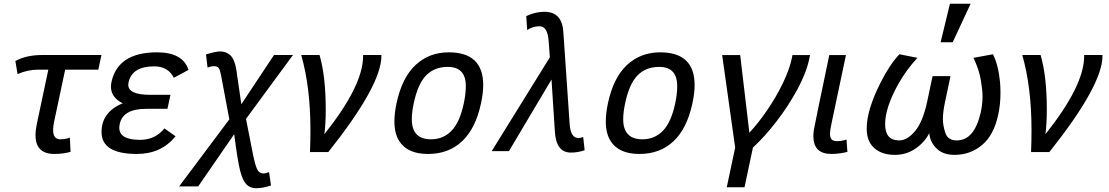

<svg xmlns="http://www.w3.org/2000/svg" viewBox="-20 -806 5915 1024"><path d="M270 15.1Q169.4 15.1 169.4 -85.4Q169.4 -112.3 176.8 -147L237.8 -434.6H185.5Q126.5 -434.6 73.7 -410.6L62 -480.5Q119.1 -512.7 207.5 -512.7H521L504.4 -434.6H327.6L269 -158.7Q263.2 -131.8 263.2 -112.8Q263.2 -63 301.8 -63Q327.6 -63 352.5 -71.8L356.4 3.9Q315.9 15.1 270 15.1Z M710.4 15.1Q521.5 15.1 521.5 -101.6Q521.5 -208.5 634.3 -254.9Q571.8 -287.1 571.8 -343.3Q571.8 -354.5 574.2 -367.2Q607.9 -526.9 817.9 -526.9Q955.1 -526.9 985.4 -433.1L907.2 -391.1Q876.5 -452.1 802.2 -452.1Q684.1 -452.1 665.5 -366.2Q664.1 -359.9 664.1 -354Q664.1 -300.3 780.8 -300.3H889.2L873 -225.6H759.8Q635.7 -225.6 618.7 -145Q616.2 -134.3 616.2 -125Q616.2 -60.1 726.6 -60.1Q807.6 -60.1 856.9 -121.1L916.5 -79.1Q839.4 15.1 710.4 15.1Z M1345.7 197.8Q1314 197.8 1294.4 177.5Q1274.9 157.2 1261.7 108.6Q1248.5 60.1 1229 -90.3L1037.1 188H935.5L1203.1 -169.4L1158.2 -408.2Q1153.8 -432.6 1146.5 -442.9Q1139.2 -453.1 1120.1 -453.1Q1107.9 -453.1 1086.9 -445.8L1078.6 -515.6Q1129.4 -531.7 1153.3 -531.7Q1186.5 -531.7 1208.7 -511Q1231 -490.2 1240.2 -436L1267.1 -250L1441.4 -512.7H1542.5L1292 -171.9L1331.5 28.8Q1340.3 71.3 1350.8 95.2Q1361.3 119.1 1387.2 119.1Q1395.5 119.1 1415 111.8L1425.3 183.1Q1383.3 197.8 1345.7 197.8Z M1731 4.9H1633.3Q1635.7 -56.2 1635.7 -110.4Q1635.7 -341.8 1586.4 -512.7H1684.1Q1717.3 -399.4 1717.3 -222.2Q1717.3 -147 1710 -90.3Q1916.5 -349.6 1916.5 -506.3V-512.7H2014.2V-507.8Q2014.2 -351.1 1731 4.9Z M2263.2 15.1Q2153.3 15.1 2109.9 -52.7Q2083.5 -93.3 2083.5 -158.7Q2083.5 -201.7 2094.7 -254.9Q2124 -392.1 2196.5 -459.5Q2269 -526.9 2373.5 -526.9Q2557.1 -526.9 2557.1 -352.5Q2557.1 -309.1 2545.4 -254.9Q2517.1 -121.6 2445.1 -53.2Q2373 15.1 2263.2 15.1ZM2278.8 -63Q2343.8 -63 2387.9 -108.4Q2432.1 -153.8 2453.6 -254.9Q2464.4 -304.7 2464.4 -346.7Q2464.4 -449.2 2368.2 -449.2Q2297.4 -449.2 2252.9 -404.1Q2208.5 -358.9 2186.5 -254.9Q2176.3 -206.5 2176.3 -170.4Q2176.3 -63 2278.8 -63Z M3024.9 7.8Q2946.8 7.8 2939.5 -101.6L2921.4 -381.8L2694.3 0H2602.5L2912.6 -500.5L2906.2 -585.9Q2900.9 -666 2857.9 -666Q2823.2 -666 2791.5 -646L2786.6 -720.2Q2835.9 -743.2 2883.3 -743.2Q2977.5 -743.2 2984.4 -636.7L3018.1 -145Q3022.9 -69.8 3064.9 -69.8Q3078.1 -69.8 3090.3 -75.7L3098.1 -4.9Q3062 7.8 3024.9 7.8Z M3390.6 15.1Q3280.8 15.1 3237.3 -52.7Q3210.9 -93.3 3210.9 -158.7Q3210.9 -201.7 3222.2 -254.9Q3251.5 -392.1 3324 -459.5Q3396.5 -526.9 3501 -526.9Q3684.6 -526.9 3684.6 -352.5Q3684.6 -309.1 3672.9 -254.9Q3644.5 -121.6 3572.5 -53.2Q3500.5 15.1 3390.6 15.1ZM3406.2 -63Q3471.2 -63 3515.4 -108.4Q3559.6 -153.8 3581.1 -254.9Q3591.8 -304.7 3591.8 -346.7Q3591.8 -449.2 3495.6 -449.2Q3424.8 -449.2 3380.4 -404.1Q3335.9 -358.9 3314 -254.9Q3303.7 -206.5 3303.7 -170.4Q3303.7 -63 3406.2 -63Z M3950.7 192.9H3856L3900.9 -19L3831.5 -512.2H3927.7L3976.6 -98.1Q4027.3 -152.8 4073.7 -221.4Q4120.1 -290 4154.8 -361.3Q4189.5 -432.6 4203.1 -495.1L4206.5 -512.2H4300.3L4295.9 -491.2Q4280.3 -417 4232.7 -329.1Q4185.1 -241.2 4121.3 -158.4Q4057.6 -75.7 3995.6 -19Z M4414.6 15.1Q4317.9 15.1 4317.9 -80.1Q4317.9 -95.7 4320.8 -114.3Q4324.2 -136.7 4402.8 -512.2H4491.7L4415 -148.9Q4406.7 -110.4 4406.7 -91.8Q4406.7 -70.8 4415.8 -62Q4424.8 -53.2 4444.3 -53.2Q4470.7 -53.2 4494.6 -62L4499.5 3.9Q4486.8 7.8 4462.2 11.5Q4437.5 15.1 4414.6 15.1Z M5070.3 20Q5009.3 20 4974.6 -14.4Q4939.9 -48.8 4936 -96.2Q4913.1 -48.8 4863.8 -14.4Q4814.5 20 4753.4 20Q4669.4 20 4628.4 -31.7Q4602.5 -64.5 4602.5 -121.1Q4602.5 -218.8 4675.3 -363.3Q4723.6 -460 4776.9 -516.6L4873 -497.6Q4813 -433.1 4770 -356Q4700.7 -231.4 4700.7 -143.6Q4700.7 -57.1 4775.9 -57.1Q4818.8 -57.1 4860.4 -106.9Q4901.9 -156.7 4924.3 -261.2L4953.6 -399.9H5049.3L5020 -261.2Q5008.8 -209 5008.8 -170.4Q5008.8 -136.7 5022 -96.9Q5035.2 -57.1 5083 -57.1Q5175.8 -57.1 5210 -204.1Q5220.2 -248 5220.2 -293.9Q5220.2 -322.8 5211.4 -377.4Q5202.6 -432.1 5171.9 -497.6L5275.9 -516.6Q5305.2 -458 5313.5 -367.2Q5315.9 -338.9 5315.9 -311Q5315.9 -251 5304.2 -195.8Q5280.8 -85.4 5217.8 -32.7Q5154.8 20 5070.3 20ZM5061 -580.6H4996.6L5046.4 -786.1H5156.7Z M5576.7 4.9H5479Q5481.4 -56.2 5481.4 -110.4Q5481.4 -341.8 5432.1 -512.7H5529.8Q5563 -399.4 5563 -222.2Q5563 -147 5555.7 -90.3Q5762.2 -349.6 5762.2 -506.3V-512.7H5859.9V-507.8Q5859.9 -351.1 5576.7 4.9Z"/></svg>

Font: Cadman
Style: Italic
Weight: 400
Italic angle: -12°
Designer: Paul James MIller
Foundry: High-Logic / Made with FontCreator
Version: Version 2.114;March 28, 2021;FontCreator 13.0.0.2683 64-bit